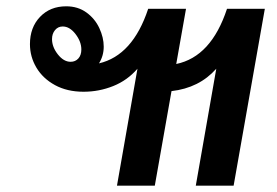

<svg xmlns="http://www.w3.org/2000/svg" viewBox="-20 -588 878 609"><path d="M820 -560 721 1H601L666 -370Q612 -309 524 -299L471 1H351L416 -370Q384 -333 339 -315Q294 -297 245 -297Q193 -297 154.5 -318Q116 -339 95.5 -373.5Q75 -408 75 -448Q75 -501 107 -534.5Q139 -568 190 -568Q227 -568 254 -548.5Q281 -529 295 -499Q309 -469 309 -440Q309 -411 294 -387Q401 -412 450 -560H570L539 -385Q650 -408 700 -560ZM204 -392Q219 -392 228.5 -402.5Q238 -413 238 -431Q238 -456 219.5 -480Q201 -504 179 -504Q164 -504 154.5 -492.5Q145 -481 145 -464Q145 -439 163.5 -415.5Q182 -392 204 -392Z"/></svg>

Font: KoHo
Style: Bold Italic
Weight: 700
Italic angle: -10°
Version: Version 1.000; ttfautohint (v1.6)